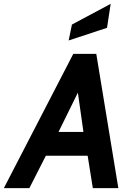

<svg xmlns="http://www.w3.org/2000/svg" viewBox="-63 -981 690 1001"><path d="M-43 0 319 -700H439L554 0H421L394 -169H176L90 0ZM242 -293H372L343 -498ZM295 -770 312 -853 514 -961 495 -836Z"/></svg>

Font: Cabin VF Beta
Style: Italic
Weight: 400
Italic angle: -7°
Designer: Pablo Impallari
Foundry: Pablo Impallari. http://www.impallari.com Igino Marini. http://www.ikern.com
Version: Version 2.300